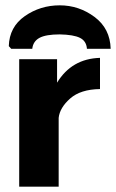

<svg xmlns="http://www.w3.org/2000/svg" viewBox="-20 -700 435 720"><path d="M13 -527Q15 -599 73 -639.5Q131 -680 204 -680Q276 -680 334.5 -636.5Q393 -593 395 -517H306Q304 -546 280 -558Q256 -570 204 -571Q152 -571 128 -558Q104 -545 101 -517H22ZM52 0V-478H194V-434V-390Q249 -480 355 -483V-366Q282 -365 243 -330.5Q204 -296 200 -258V0Z"/></svg>

Font: Coval
Style: Black
Weight: 1000
Foundry: Context Ltd
Version: Version 001.000